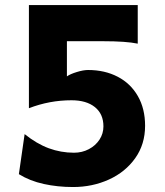

<svg xmlns="http://www.w3.org/2000/svg" viewBox="-20 -733 659 765"><path d="M95.2 -712.9H528.8V-559.1Q482.9 -568.8 389.6 -568.8H246.6V-428.7Q259.8 -438 285.9 -446Q312 -454.1 331.1 -454.1Q397.5 -454.1 449 -427.2Q500.5 -400.4 529.3 -350.1Q558.1 -299.8 558.1 -231.9Q558.1 -158.2 518.8 -102.8Q479.5 -47.4 413.8 -17.6Q348.1 12.2 271 12.2Q209.5 12.2 154.1 0Q98.6 -12.2 55.2 -39.1L78.1 -198.7Q126 -160.2 174.3 -142.3Q222.7 -124.5 274.9 -124.5Q307.1 -124.5 334 -138.7Q360.8 -152.8 376.5 -176.8Q392.1 -200.7 392.1 -229.5Q392.1 -278.8 358.2 -306.2Q324.2 -333.5 265.1 -333.5Q177.2 -333.5 95.2 -301.8Z"/></svg>

Font: Lesson One Extra
Style: Regular
Weight: 800
Designer: But Ko, Victor Gaultney, Annie Olsen, Julie Remington, Don Collingsworth, Eric Hays, Becca Hirsbrunner
Version: Version 1.100